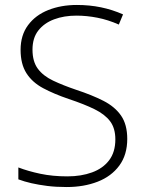

<svg xmlns="http://www.w3.org/2000/svg" viewBox="-20 -744 585 774"><path d="M493 -184Q493 -120 461 -76.5Q429 -33 373.5 -11.5Q318 10 249 10Q205 10 170 5.5Q135 1 106.5 -5.5Q78 -12 54 -21V-69Q93 -54 142.5 -43.5Q192 -33 252 -33Q307 -33 351 -49Q395 -65 420 -98Q445 -131 445 -182Q445 -227 424 -255Q403 -283 361.5 -303.5Q320 -324 257 -345Q198 -365 154 -388.5Q110 -412 86.5 -449Q63 -486 63 -543Q63 -602 93 -642.5Q123 -683 174.5 -703.5Q226 -724 290 -724Q341 -724 387 -714.5Q433 -705 476 -686L459 -645Q416 -664 373 -672.5Q330 -681 288 -681Q238 -681 198 -666Q158 -651 134.5 -621Q111 -591 111 -544Q111 -496 132.5 -467Q154 -438 194 -419Q234 -400 287 -382Q351 -361 397 -337.5Q443 -314 468 -278Q493 -242 493 -184Z"/></svg>

Font: Noto Sans Syriac Eastern ExtraLight
Style: Regular
Weight: 250
Designer: Patrick Giasson and the Monotype Design Team
Foundry: Monotype Imaging Inc.
Version: Version 3.001